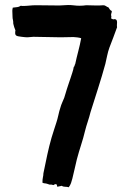

<svg xmlns="http://www.w3.org/2000/svg" viewBox="-20 -748 533 784"><path d="M436.5 -703.1Q436.5 -698.2 435.1 -694.8Q433.6 -691.4 433.6 -686.5Q435.5 -677.7 434.6 -677.2Q433.6 -676.8 433.6 -672.9Q442.4 -668 443.8 -668.9Q445.3 -669.9 447.3 -669.9Q458 -669.9 458 -657.2Q458 -652.3 457.5 -647Q457 -641.6 458 -636.7Q450.2 -616.2 442.9 -595.7Q435.5 -575.2 426.8 -553.7Q420.9 -537.1 417.5 -520.5Q414.1 -503.9 410.2 -487.3Q396.5 -437.5 380.9 -388.7Q365.2 -339.8 349.6 -290Q344.7 -270.5 338.4 -251.5Q332 -232.4 327.1 -212.9Q320.3 -184.6 311 -155.8Q301.8 -127 293.9 -97.7Q289.1 -78.1 284.7 -58.1Q280.3 -38.1 275.4 -18.6Q273.4 -9.8 270 -0.5Q266.6 8.8 260.7 16.6Q253.9 14.6 245.6 14.6Q237.3 14.6 232.4 10.7L213.9 14.6Q212.9 11.7 212.4 8.3Q211.9 4.9 209 3.9Q205.1 3.9 203.1 4.9Q201.2 5.9 198.2 7.8Q190.4 4.9 182.6 5.9Q168.9 1 166 1Q159.2 1 153.3 -2Q153.3 -16.6 155.3 -24.4Q157.2 -32.2 157.2 -40Q166 -83 173.3 -117.2Q180.7 -151.4 190.4 -185.5Q195.3 -202.1 200.2 -216.8Q205.1 -231.4 210 -247.1Q214.8 -261.7 218.3 -277.8Q221.7 -293.9 226.6 -308.6Q229.5 -319.3 233.9 -329.1Q238.3 -338.9 242.2 -348.6Q245.1 -357.4 247.6 -366.2Q250 -375 252.9 -383.8Q256.8 -395.5 260.3 -406.2Q263.7 -417 267.6 -427.7Q271.5 -440.4 275.4 -451.7Q279.3 -462.9 281.2 -474.6Q284.2 -476.6 284.7 -480.5Q285.2 -484.4 287.1 -486.3Q293 -513.7 299.8 -539.6Q306.6 -565.4 311.5 -591.8Q306.6 -593.8 296.4 -595.2Q286.1 -596.7 280.3 -596.7Q266.6 -596.7 253.9 -596.2Q241.2 -595.7 227.5 -595.7Q200.2 -595.7 172.4 -596.7Q144.5 -597.7 116.2 -597.7Q110.4 -597.7 104 -596.7Q97.7 -595.7 91.8 -595.7Q88.9 -595.7 82 -596.2Q75.2 -596.7 68.4 -597.7Q61.5 -598.6 55.7 -599.6Q49.8 -600.6 46.9 -602.5Q42 -605.5 42 -612.8Q42 -620.1 43 -624Q37.1 -637.7 34.2 -651.4Q34.2 -662.1 32.7 -667.5Q31.2 -672.9 31.2 -678.7Q30.3 -696.3 30.3 -704.1Q30.3 -709 32.2 -716.8Q38.1 -717.8 44.9 -718.3Q51.8 -718.8 57.6 -720.7Q65.4 -725.6 66.9 -724.6Q68.4 -723.6 69.3 -723.6Q85.9 -723.6 99.6 -725.1Q113.3 -726.6 127 -726.6Q151.4 -726.6 175.3 -726.1Q199.2 -725.6 222.7 -725.6Q232.4 -725.6 240.7 -726.6Q249 -727.5 257.8 -727.5Q270.5 -727.5 281.7 -726.1Q293 -724.6 304.7 -724.6Q312.5 -724.6 318.8 -725.1Q325.2 -725.6 332 -726.6Q342.8 -726.6 352.5 -726.1Q362.3 -725.6 373 -725.6H384.8Q390.6 -725.6 394 -726.1Q397.5 -726.6 401.4 -726.6Q408.2 -726.6 412.6 -723.1Q417 -719.7 422.9 -717.8Q425.8 -712.9 428.7 -709Q431.6 -705.1 436.5 -703.1Z"/></svg>

Font: Caesar Dressing
Style: Regular
Weight: 400
Designer: Dathan Boardman
Foundry: Open Window
Version: Version 1.000